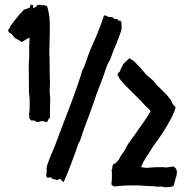

<svg xmlns="http://www.w3.org/2000/svg" viewBox="-20 -785 819 812"><path d="M453.1 -59.6V-27.3C453.1 -20.5 451.2 -14.6 451.2 -7.8C451.2 0 459 1 463.9 3.9C482.4 1 514.6 -1 534.2 -1C539.1 -1 543 0 554.7 -1C577.1 -1 594.7 2 617.2 2C624 2 627.9 2.9 634.8 2.9C642.6 5.9 652.3 3.9 660.2 3.9C667 3.9 671.9 6.8 678.7 6.8C689.5 6.8 697.3 4.9 706.1 4.9C710 2 712.9 2 715.8 -2C716.8 -12.7 721.7 -21.5 722.7 -32.2C727.5 -39.1 727.5 -51.8 728.5 -58.6C727.5 -63.5 725.6 -66.4 725.6 -70.3L714.8 -81.1C704.1 -81.1 689.5 -74.2 669.9 -78.1C649.4 -78.1 630.9 -78.1 602.5 -75.2C593.8 -75.2 585.9 -76.2 577.1 -78.1C578.1 -81.1 578.1 -85 582 -88.9C582 -97.7 589.8 -102.5 592.8 -111.3L599.6 -123C614.3 -141.6 622.1 -160.2 636.7 -178.7C664.1 -213.9 711.9 -289.1 722.7 -330.1C721.7 -333 717.8 -337.9 710.9 -343.8C707 -350.6 705.1 -358.4 700.2 -365.2C685.5 -385.7 659.2 -409.2 639.6 -428.7C634.8 -435.5 630.9 -442.4 624 -447.3C616.2 -455.1 605.5 -461.9 597.7 -469.7C580.1 -492.2 561.5 -512.7 541 -531.2C536.1 -532.2 532.2 -534.2 529.3 -539.1C522.5 -536.1 509.8 -522.5 502.9 -515.6C500 -515.6 498 -508.8 498 -505.9C495.1 -502.9 494.1 -500 492.2 -496.1C489.3 -491.2 489.3 -486.3 486.3 -482.4C483.4 -478.5 480.5 -479.5 476.6 -468.8C476.6 -465.8 483.4 -461.9 483.4 -455.1C515.6 -413.1 557.6 -379.9 593.8 -338.9C600.6 -331.1 611.3 -325.2 616.2 -314.5C597.7 -279.3 572.3 -249 549.8 -214.8C543 -206.1 536.1 -197.3 529.3 -186.5C518.6 -173.8 512.7 -158.2 503.9 -143.6C497.1 -134.8 490.2 -127 483.4 -111.3C482.4 -110.4 470.7 -96.7 467.8 -93.8C457 -93.8 454.1 -82 455.1 -73.2C454.1 -70.3 450.2 -68.4 453.1 -59.6ZM181.6 -33.2C186.5 -33.2 191.4 -35.2 196.3 -35.2C201.2 -23.4 213.9 -29.3 221.7 -22.5C226.6 -26.4 231.4 -28.3 235.4 -28.3C240.2 -24.4 242.2 -16.6 249 -15.6C258.8 -30.3 306.6 -160.2 311.5 -177.7C314.5 -181.6 315.4 -185.5 318.4 -189.5C335 -244.1 357.4 -295.9 376 -350.6C388.7 -392.6 406.2 -430.7 419.9 -470.7C424.8 -485.4 428.7 -499 434.6 -512.7C437.5 -519.5 442.4 -525.4 445.3 -532.2C452.1 -547.9 457 -566.4 464.8 -583C472.7 -598.6 486.3 -638.7 492.2 -654.3C495.1 -662.1 494.1 -671.9 494.1 -678.7C494.1 -682.6 495.1 -701.2 483.4 -697.3C475.6 -697.3 483.4 -708 463.9 -704.1C460.9 -710 456.1 -712.9 449.2 -712.9H438.5C433.6 -717.8 427.7 -719.7 419.9 -719.7L409.2 -688.5C398.4 -658.2 386.7 -628.9 374 -601.6C365.2 -583 357.4 -564.5 350.6 -543.9C343.8 -524.4 337.9 -503.9 327.1 -485.4C327.1 -475.6 280.3 -345.7 274.4 -332C254.9 -282.2 236.3 -232.4 216.8 -180.7C209 -156.2 178.7 -96.7 176.8 -72.3C176.8 -69.3 177.7 -65.4 177.7 -61.5C177.7 -56.6 175.8 -51.8 175.8 -44.9C175.8 -41 174.8 -37.1 181.6 -33.2ZM14.6 -656.2C14.6 -649.4 23.4 -643.6 30.3 -640.6C33.2 -633.8 40 -630.9 43 -624C49.8 -621.1 53.7 -619.1 72.3 -607.4C79.1 -610.4 84 -615.2 90.8 -618.2C91.8 -621.1 96.7 -623 105.5 -624C102.5 -596.7 103.5 -571.3 103.5 -543.9C103.5 -533.2 101.6 -523.4 101.6 -512.7C101.6 -473.6 102.5 -435.5 102.5 -397.5C102.5 -385.7 105.5 -374 105.5 -363.3C105.5 -340.8 106.4 -319.3 102.5 -298.8C105.5 -294.9 103.5 -289.1 103.5 -285.2L113.3 -274.4C120.1 -274.4 120.1 -280.3 128.9 -271.5C129.9 -272.5 132.8 -271.5 139.6 -268.6C145.5 -270.5 150.4 -272.5 157.2 -272.5C162.1 -272.5 168.9 -271.5 177.7 -268.6H178.7C182.6 -272.5 179.7 -275.4 191.4 -288.1V-317.4C191.4 -335.9 192.4 -351.6 192.4 -370.1C192.4 -377 190.4 -384.8 190.4 -391.6C189.5 -406.2 191.4 -418.9 191.4 -433.6C191.4 -446.3 190.4 -458 190.4 -470.7C190.4 -493.2 189.5 -515.6 189.5 -539.1C189.5 -547.9 188.5 -556.6 188.5 -565.4C188.5 -589.8 190.4 -615.2 190.4 -638.7C190.4 -677.7 193.4 -715.8 178.7 -759.8C171.9 -759.8 169.9 -763.7 163.1 -763.7C158.2 -763.7 165 -759.8 150.4 -764.6C147.5 -764.6 142.6 -764.6 137.7 -763.7C134.8 -759.8 135.7 -755.9 121.1 -751C118.2 -753.9 120.1 -757.8 120.1 -762.7C118.2 -764.6 114.3 -765.6 109.4 -764.6C107.4 -760.7 106.4 -756.8 106.4 -752.9C99.6 -750 90.8 -747.1 81.1 -744.1C76.2 -737.3 71.3 -733.4 64.5 -726.6C49.8 -708 36.1 -692.4 23.4 -673.8C23.4 -666 14.6 -663.1 14.6 -656.2Z"/></svg>

Font: Caesar Dressing Cyrillic
Style: Regular
Weight: 400
Designer: Dathan Boardman
Foundry: Open Window
Version: Version 1.00;July 2, 2020;FontCreator 13.0.0.2642 64-bit